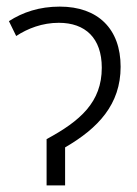

<svg xmlns="http://www.w3.org/2000/svg" viewBox="-20 -561 414 581"><path d="M161 -541C99 -541 49 -524 7 -497L29 -452C64 -475 108 -492 158 -492C238 -492 288 -446 288 -356C288 -252 223 -195 121 -140V0H177V-115C277 -173 345 -245 345 -359C345 -474 276 -541 161 -541Z"/></svg>

Font: Noto Sans SemiCondensed Light
Style: Regular
Weight: 300
Width: 4
Designer: Monotype Design Team
Foundry: Monotype Imaging Inc.
Version: Version 2.013